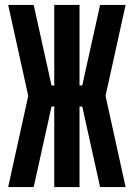

<svg xmlns="http://www.w3.org/2000/svg" viewBox="-20 -755 540 775"><path d="M13 0 94 -368 13 -735H116L188 -410H199V-735H301V-410H312L384 -735H487L406 -368L487 0H384L312 -325H301V0H199V-325H188L116 0Z"/></svg>

Font: Iosevka SS04 Heavy
Style: Regular
Weight: 900
Monospace: yes
Designer: Belleve Invis
Foundry: Belleve Invis
Version: Version 19.0.0; ttfautohint (v1.8.4)